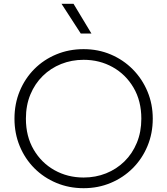

<svg xmlns="http://www.w3.org/2000/svg" viewBox="-20 -973 878 1008"><path d="M419 15Q342 15 275.8 -12.8Q209.5 -40.5 160.2 -90Q111 -139.5 83.5 -206Q56 -272.5 56 -350Q56 -428 83.5 -494.5Q111 -561 160.2 -610.5Q209.5 -660 275.8 -687.5Q342 -715 419 -715Q495.5 -715 561.5 -687Q627.5 -659 677 -609Q726.5 -559 754.2 -492.8Q782 -426.5 782 -350Q782 -272.5 754.2 -206Q726.5 -139.5 677 -90Q627.5 -40.5 561.5 -12.8Q495.5 15 419 15ZM419 -41Q482 -41 537 -63Q592 -85 633.5 -125.8Q675 -166.5 698.5 -223.5Q722 -280.5 722 -350Q722 -443 681.2 -512.5Q640.5 -582 571.8 -620.5Q503 -659 419 -659Q356 -659 301 -637Q246 -615 204.5 -574.2Q163 -533.5 139.5 -476.8Q116 -420 116 -350Q116 -257 156.8 -187.5Q197.5 -118 266.2 -79.5Q335 -41 419 -41ZM404 -797 303 -953H366L460 -797Z"/></svg>

Font: Geologica-Sharp
Style: Regular
Weight: 100
Designer: Sindre Bremnes, Frode Helland
Foundry: Monokrom Skriftforlag AS
Version: Version 1.010;gftools[0.9.28]